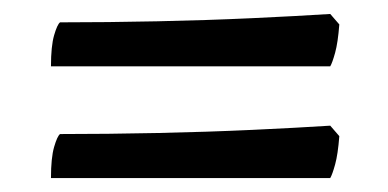

<svg xmlns="http://www.w3.org/2000/svg" viewBox="-20 -418 556 275"><path d="M53 -323Q53 -352 57.5 -367.5Q62 -383 66 -386Q134 -386 205.5 -387.5Q277 -389 341.5 -392Q406 -395 453 -398L466 -383Q464 -357 460 -342.5Q456 -328 453 -323ZM53 -163Q53 -192 57.5 -207.5Q62 -223 66 -226Q134 -226 205.5 -227.5Q277 -229 341.5 -232Q406 -235 453 -238L466 -223Q464 -197 460 -182.5Q456 -168 453 -163Z"/></svg>

Font: Texturina
Style: Bold
Weight: 700
Designer: Guillermo Torres Carreño
Foundry: Omnibus-Type
Version: Version 1.002; ttfautohint (v1.8.3)